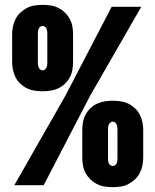

<svg xmlns="http://www.w3.org/2000/svg" viewBox="-20 -763 640 791"><path d="M156 -387Q139 -387 122.5 -389.5Q106 -392 91.5 -399Q77 -406 64.5 -417.5Q52 -429 44.5 -443.5Q37 -458 33.5 -474.5Q30 -491 30 -507V-622Q30 -639 33.5 -655Q37 -671 44.5 -685.5Q52 -700 64.5 -711.5Q77 -723 91.5 -730.5Q106 -738 122.5 -740.5Q139 -743 156 -743Q172 -743 188.5 -740.5Q205 -738 220 -730.5Q235 -723 247 -711.5Q259 -700 267 -685.5Q275 -671 278 -655Q281 -639 281 -622V-507Q281 -491 278 -474.5Q275 -458 267 -443.5Q259 -429 247 -417.5Q235 -406 220 -399Q205 -392 188.5 -389.5Q172 -387 156 -387ZM160 0H39L249 -368L440 -735H562L351 -368ZM156 -473Q161 -473 165.5 -477Q170 -481 172 -486Q174 -491 174.5 -496.5Q175 -502 175 -507V-622Q175 -628 174.5 -633.5Q174 -639 172 -644Q170 -649 165.5 -652.5Q161 -656 156 -656Q150 -656 145.5 -652.5Q141 -649 139 -644Q137 -639 136.5 -633.5Q136 -628 136 -622V-507Q136 -502 136.5 -496.5Q137 -491 139 -486Q141 -481 145.5 -477Q150 -473 156 -473ZM444 8Q428 8 411.5 5.5Q395 3 380 -4.5Q365 -12 353 -23.5Q341 -35 333 -49.5Q325 -64 322 -80Q319 -96 319 -113V-228Q319 -244 322 -260.5Q325 -277 333 -291.5Q341 -306 353 -317.5Q365 -329 380 -336Q395 -343 411.5 -345.5Q428 -348 444 -348Q461 -348 477.5 -345.5Q494 -343 508.5 -336Q523 -329 535.5 -317.5Q548 -306 555.5 -291.5Q563 -277 566.5 -260.5Q570 -244 570 -228V-113Q570 -96 566.5 -80Q563 -64 555.5 -49.5Q548 -35 535.5 -23.5Q523 -12 508.5 -4.5Q494 3 477.5 5.5Q461 8 444 8ZM444 -79Q450 -79 454.5 -82.5Q459 -86 461 -91Q463 -96 463.5 -101.5Q464 -107 464 -113V-228Q464 -233 463.5 -238.5Q463 -244 461 -249Q459 -254 454.5 -258Q450 -262 444 -262Q439 -262 434.5 -258Q430 -254 428 -249Q426 -244 425.5 -238.5Q425 -233 425 -228V-113Q425 -107 425.5 -101.5Q426 -96 428 -91Q430 -86 434.5 -82.5Q439 -79 444 -79Z"/></svg>

Font: Iosevka Aile Heavy
Style: Regular
Weight: 900
Designer: Belleve Invis
Foundry: Belleve Invis
Version: Version 31.1.0; ttfautohint (v1.8.4)